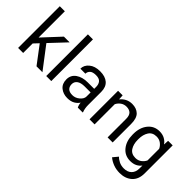

<svg xmlns="http://www.w3.org/2000/svg" viewBox="-16 -1490 2443 2443"><g transform="rotate(45 1206.0 -268.5)"><path d="M72.3 0H163.1V-170.9L485.8 -513.7H382.8L163.1 -277.3V-750H72.3ZM403.3 0H509.8L259.8 -328.1L203.1 -265.6Z M578.1 0H668.9V-750H578.1Z M789.1 -151.4Q789.1 -73.2 840.3 -31.7Q891.6 9.8 964.8 9.8Q1028.3 9.8 1068.6 -14.6Q1108.9 -39.1 1127 -70.8Q1128.4 -51.3 1134 -31.7Q1139.6 -12.2 1146.5 0H1234.4V-7.8Q1225.6 -29.3 1220.7 -57.4Q1215.8 -85.4 1215.8 -117.2V-351.6Q1215.8 -439.5 1164.8 -483.9Q1113.8 -528.3 1021 -528.3Q928.2 -528.3 873.8 -482.7Q819.3 -437 819.3 -376V-373.5H909.7V-376Q909.7 -407.7 934.8 -431.9Q960 -456.1 1018.6 -456.1Q1077.1 -456.1 1101.1 -427Q1125 -397.9 1125 -351.6V-316.4H1008.8Q913.1 -316.4 851.1 -272.9Q789.1 -229.5 789.1 -151.4ZM879.9 -156.2Q879.9 -200.2 915 -226.1Q950.2 -252 1018.6 -252H1125V-178.2Q1125 -136.7 1081.5 -99.6Q1038.1 -62.5 984.4 -62.5Q930.7 -62.5 905.3 -87.4Q879.9 -112.3 879.9 -156.2Z M1357.4 0H1448.2V-363.3Q1466.8 -400.4 1500 -423.8Q1533.2 -447.3 1576.7 -447.3Q1627.4 -447.3 1655 -420.7Q1682.6 -394 1682.6 -332.5V0H1773.4V-331.5Q1773.4 -435.1 1727.3 -479.2Q1681.2 -523.4 1603.5 -523.4Q1554.7 -523.4 1514.4 -503.2Q1474.1 -482.9 1446.3 -447.8H1443.4L1439.5 -513.7H1357.4Z M1901.4 138.7Q1938.5 170.9 1992.2 191.9Q2045.9 212.9 2109.4 212.9Q2211.9 212.9 2275.9 155.3Q2339.8 97.7 2339.8 -9.8V-513.7H2257.8L2253.9 -446.8H2251Q2231.4 -478.5 2191.2 -501Q2150.9 -523.4 2097.2 -523.4Q1999.5 -523.4 1940.9 -450.2Q1882.3 -377 1882.3 -264.6V-249Q1882.3 -136.7 1940.9 -63.5Q1999.5 9.8 2097.2 9.8Q2150.9 9.8 2188.7 -9.5Q2226.6 -28.8 2249 -60.5V-9.8Q2249 58.6 2210.9 96.2Q2172.9 133.8 2106.9 133.8Q2058.1 133.8 2019 114.5Q1980 95.2 1958.5 70.3ZM1975.1 -249V-264.6Q1975.1 -342.8 2009.3 -396Q2043.5 -449.2 2116.7 -449.2Q2165.5 -449.2 2199.7 -422.4Q2233.9 -395.5 2249 -361.3V-152.3Q2233.9 -118.2 2199.7 -91.3Q2165.5 -64.5 2116.7 -64.5Q2043.5 -64.5 2009.3 -117.7Q1975.1 -170.9 1975.1 -249Z"/></g></svg>

Font: Roboto Flex
Style: Regular
Weight: 400
Designer: Berlow after Robertson
Foundry: Google
Version: Version 3.200;gftools[0.9.32]